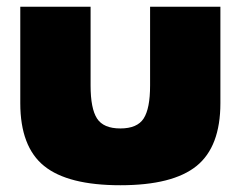

<svg xmlns="http://www.w3.org/2000/svg" viewBox="-20 -532 712 568"><path d="M424 -512H632V-227Q632 -98 561.5 -41Q491 16 336 16Q181 16 110.5 -41Q40 -98 40 -227V-512H248V-279Q248 -211 267 -181.5Q286 -152 336 -152Q386 -152 405 -181.5Q424 -211 424 -279Z"/></svg>

Font: Spartan MB
Style: Regular
Weight: 900
Designer: Matt Bailey
Foundry: Matt Bailey
Version: Version 001.001